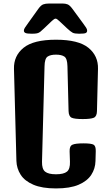

<svg xmlns="http://www.w3.org/2000/svg" viewBox="-20 -1054 625 1080"><path d="M294.9 5.9Q216.3 5.9 167.5 -15.1Q118.7 -36.1 96.2 -71.3Q73.7 -106.4 72.3 -148.9L58.6 -666.5Q56.6 -739.7 112.5 -785.2Q168.5 -830.6 294.9 -830.6Q421.4 -830.6 477.3 -785.2Q533.2 -739.7 531.2 -666.5L525.4 -429.2Q524.9 -399.4 507.8 -391.8Q490.7 -384.3 445.3 -384.3Q399.4 -384.3 383.1 -391.8Q366.7 -399.4 365.7 -429.2L359.4 -681.6Q358.4 -724.6 342.3 -735.6Q326.2 -746.6 294.9 -746.6Q263.7 -746.6 247.6 -735.6Q231.4 -724.6 230.5 -681.6L216.3 -144.5Q215.3 -103.5 233.6 -88.6Q252 -73.7 294.9 -73.7Q338.4 -73.7 356.7 -88.6Q375 -103.5 373.5 -144.5L371.6 -202.6Q370.6 -232.4 387.5 -240Q404.3 -247.6 449.2 -247.6Q493.7 -247.6 506.6 -240Q519.5 -232.4 518.6 -202.6L517.1 -147.9Q516.1 -105.5 493.4 -70.6Q470.7 -35.6 422.4 -14.9Q374 5.9 294.9 5.9ZM159.7 -864.3Q132.8 -864.3 123.5 -868.4Q114.3 -872.6 114.3 -881.8Q114.3 -889.6 120.6 -898.9Q127 -908.2 138.7 -924.8L195.3 -1003.9Q210 -1024.4 222.9 -1029.3Q235.8 -1034.2 256.3 -1034.2H332Q348.6 -1034.2 360.6 -1029.3Q372.6 -1024.4 387.7 -1003.9L445.8 -924.8Q458 -908.2 464.1 -898.9Q470.2 -889.6 470.2 -881.8Q470.2 -872.6 462.6 -868.4Q455.1 -864.3 424.8 -864.3Q399.4 -864.3 388.4 -870.1Q377.4 -876 357.4 -894.5L312.5 -936.5Q299.8 -949.2 292.5 -949.2Q285.6 -949.2 271.5 -936L228 -894.5Q214.8 -881.8 206.5 -875.2Q198.2 -868.7 188.2 -866.5Q178.2 -864.3 159.7 -864.3Z"/></svg>

Font: Denk One
Style: Regular
Weight: 400
Designer: Irina Smirnova, Eben Sorkin
Foundry: Sorkin Type Co.f
Version: Version 1.004; ttfautohint (v1.8.4.7-5d5b);gftools[0.9.23]